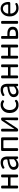

<svg xmlns="http://www.w3.org/2000/svg" viewBox="2728 -3325 610 6106"><g transform="rotate(-90 3033.0 -272.0)"><path d="M137 0Q92 0 92 -33V-510Q92 -543 137 -543Q183 -543 183 -510V-323H445V-510Q445 -543 490 -543Q536 -543 536 -510V-33Q536 0 490 0Q445 0 445 -33V-242H183V-33Q183 0 137 0Z M845 13Q775 13 730 -28Q686 -69 686 -141Q686 -229 765 -276Q845 -324 995 -340Q1020 -344 1018 -371Q1020 -481 908 -481Q831 -481 777 -443Q745 -423 727 -454Q709 -486 741 -505Q820 -557 919 -557Q1019 -557 1065 -498Q1111 -439 1111 -334V-33Q1111 0 1073 0Q1036 0 1032 -33L1028 -65Q931 13 845 13ZM871 -60Q939 -60 1020 -132V-284Q887 -268 831 -235Q775 -202 775 -152Q775 -60 871 -60Z M1329 0Q1284 0 1284 -33V-501Q1284 -543 1326 -543H1676Q1718 -543 1718 -501V-33Q1718 0 1672 0Q1627 0 1627 -33V-450Q1627 -469 1608 -469H1394Q1375 -469 1375 -450V-33Q1375 0 1329 0Z M1951 0Q1902 0 1902 -42V-510Q1902 -543 1946 -543Q1991 -543 1991 -510V-316L1987 -208L1982 -116L2245 -513Q2264 -543 2300 -543Q2349 -543 2349 -501V-33Q2349 0 2304 0Q2260 0 2260 -33L2269 -428L2006 -30Q1987 0 1951 0Z M2903 -86Q2923 -56 2895 -34Q2846 13 2741 13Q2636 13 2564 -63Q2492 -139 2492 -270Q2492 -402 2568 -479Q2645 -557 2754 -557Q2840 -557 2884 -515Q2913 -493 2889 -463Q2866 -433 2835 -456Q2811 -481 2758 -481Q2683 -481 2635 -422Q2587 -364 2587 -270Q2587 -177 2633 -120Q2680 -63 2752 -63Q2824 -63 2854 -94Q2883 -117 2903 -86Z M3156 13Q3086 13 3041 -28Q2997 -69 2997 -141Q2997 -229 3076 -276Q3156 -324 3306 -340Q3331 -344 3329 -371Q3331 -481 3219 -481Q3142 -481 3088 -443Q3056 -423 3038 -454Q3020 -486 3052 -505Q3131 -557 3230 -557Q3330 -557 3376 -498Q3422 -439 3422 -334V-33Q3422 0 3384 0Q3347 0 3343 -33L3339 -65Q3242 13 3156 13ZM3182 -60Q3250 -60 3331 -132V-284Q3198 -268 3142 -235Q3086 -202 3086 -152Q3086 -60 3182 -60Z M3640 0Q3595 0 3595 -33V-510Q3595 -543 3640 -543Q3686 -543 3686 -510V-323H3948V-510Q3948 -543 3993 -543Q4039 -543 4039 -510V-33Q4039 0 3993 0Q3948 0 3948 -33V-242H3686V-33Q3686 0 3640 0Z M4268 0Q4223 0 4223 -33V-510Q4223 -543 4268 -543Q4314 -543 4314 -510V-323H4576V-510Q4576 -543 4621 -543Q4667 -543 4667 -510V-33Q4667 0 4621 0Q4576 0 4576 -33V-242H4314V-33Q4314 0 4268 0Z M4893 0Q4851 0 4851 -42V-510Q4851 -543 4896 -543Q4942 -543 4942 -510V-343H5019Q5120 -343 5177 -301Q5235 -259 5235 -172Q5235 -86 5177 -43Q5120 0 5019 0ZM4942 -92Q4942 -73 4961 -73H5009Q5146 -73 5146 -173Q5146 -224 5112 -248Q5079 -272 5009 -272H4942ZM5374 0Q5329 0 5329 -33V-510Q5329 -543 5374 -543Q5420 -543 5420 -510V-33Q5420 0 5374 0Z M5823 13Q5711 13 5637 -64Q5563 -141 5563 -269Q5563 -398 5636 -477Q5709 -557 5809 -557Q5910 -557 5967 -488Q6024 -420 6024 -302L6023 -291Q6020 -250 5979 -250H5673Q5654 -250 5655 -228Q5658 -163 5707 -111Q5757 -60 5831 -60Q5906 -60 5940 -85Q5970 -103 5986 -73Q6003 -43 5972 -25Q5916 13 5823 13ZM5653 -316H5925Q5944 -316 5943 -339Q5944 -397 5908 -440Q5873 -484 5811 -484Q5749 -484 5705 -438Q5661 -393 5653 -316Z"/></g></svg>

Font: Swei Gothic CJK TC Regular
Style: Regular
Weight: 400
Version: Version 2.129